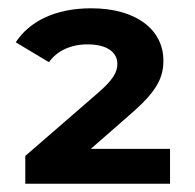

<svg xmlns="http://www.w3.org/2000/svg" viewBox="-20 -770 470 463"><path d="M199 -411 295 -495C360 -551 374 -584 374 -624C374 -698 309 -750 200 -750C111 -750 50 -717 18 -668L98 -620C117 -647 150 -663 191 -663C241 -663 263 -642 263 -616C263 -597 254 -578 214 -544L41 -394V-327H390V-411Z"/></svg>

Font: AWKNG-Font
Style: Bold
Weight: 700
Designer: Awakening Church
Foundry: Awakening Church
Version: Version 1.700;PS 001.700;hotconv 1.0.88;makeotf.lib2.5.64775